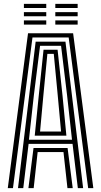

<svg xmlns="http://www.w3.org/2000/svg" viewBox="-20 -972 522 992"><path d="M20.2 0 124.8 -800H357.8L462.2 0H435.5L334.8 -778.5H147.8L47 0ZM126.8 0 153.2 -207.5H329.2L355.8 0H328.5L308 -186.2H174.5L154 0ZM73 0 164.2 -756.8H318.2L409.5 0H382.2L354.8 -228.8H127.8L100.2 0ZM129.5 -250H352L326.5 -480.2L295.5 -735.5H187L155 -480.2ZM159.5 -271.2 180.5 -480.2 205 -715.2H277.5L302.8 -480.2L323 -271.2ZM187 -292.5H295.5L278.2 -480.2L257.8 -693.8H224.8L204.2 -480.2ZM265.8 -930.8V-952H381.2V-930.8ZM103.5 -845V-866.5H219V-845ZM103.5 -887.8V-909.2H219V-887.8ZM103.5 -930.8V-952H219V-930.8ZM265.8 -845V-866.5H381.2V-845ZM265.8 -887.8V-909.2H381.2V-887.8Z"/></svg>

Font: Big Shoulders Inline Text Thin ExtraBold
Style: Regular
Weight: 800
Version: Version 2.002